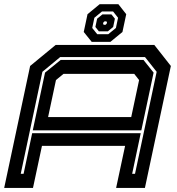

<svg xmlns="http://www.w3.org/2000/svg" viewBox="-30 -920 868 940"><path d="M-9.5 0 117.5 -597 242.5 -700H725.5L806.5 -597L679.5 0H538.5L582.5 -206H175.5L131.5 0ZM71.5 -69H85.5L127.5 -268H659L617 -69H631L737 -568.5L680 -640.5H264.5L177.5 -568.5ZM130.5 -282 190.5 -564.5 267 -626.5H672.5L722 -564.5L662 -282ZM205.5 -347H612.5L651 -528L627 -558.5H281L244 -528ZM419 -715 380 -763.5 398.5 -850.5 458 -899.5H549.5L588 -850.5L569.5 -763.5L510.5 -715ZM446 -752.5H500L537.5 -783L548 -833L523.5 -864H469.5L432 -833L421.5 -783ZM454 -766.5 437 -788 445.5 -828.5 471.5 -849.5H515.5L532.5 -828.5L524 -788L498 -766.5ZM478 -798.5H486.5L492 -803.5L494 -811L490.5 -815.5H482L476.5 -811L474.5 -803.5Z"/></svg>

Font: Tourney Expanded Regular
Style: Bold Italic
Weight: 700
Width: 7
Italic angle: -12°
Designer: Tyler Finck
Foundry: Etcetera Type Co
Version: Version 1.010; ttfautohint (v1.8.3)